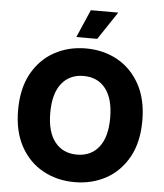

<svg xmlns="http://www.w3.org/2000/svg" viewBox="-62 -1006 912 1069"><g transform="rotate(5 394.0 -471.5)"><path d="M394 9.8Q296.4 9.8 217.5 -33.7Q138.7 -77.1 92.8 -160.4Q46.9 -243.7 46.9 -363.3Q46.9 -483.4 92.8 -566.9Q138.7 -650.4 217.5 -693.8Q296.4 -737.3 394 -737.3Q492.2 -737.3 570.6 -693.8Q648.9 -650.4 695.1 -566.9Q741.2 -483.4 741.2 -363.3Q741.2 -243.2 695.1 -159.9Q648.9 -76.7 570.6 -33.4Q492.2 9.8 394 9.8ZM394 -144Q473.1 -144 517.3 -200.4Q561.5 -256.8 561.5 -363.3Q561.5 -470.2 517.3 -526.9Q473.1 -583.5 394 -583.5Q315.9 -583.5 271.2 -526.9Q226.6 -470.2 226.6 -363.3Q226.6 -256.8 271.2 -200.4Q315.9 -144 394 -144ZM334.5 -795.9 401.9 -951.7H555.2L451.2 -795.9Z"/></g></svg>

Font: Inter Extra Bold
Style: Regular
Weight: 800
Designer: Rasmus Andersson
Foundry: rsms
Version: Version 4.000;git-3c8e0fc